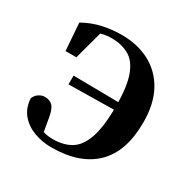

<svg xmlns="http://www.w3.org/2000/svg" viewBox="-132 -679 815 822"><g transform="rotate(30 275.0 -268.0)"><path d="M222.4 16.2Q176.5 16.2 136.3 1.2Q96.2 -13.7 70.2 -44.2Q44.2 -74.8 41.2 -122.1Q48.4 -139.4 62.5 -148.4Q76.6 -157.5 90.9 -157.5Q116.7 -157.5 130.7 -142.4Q144.7 -127.2 151.1 -87L164.9 -7.6L111.1 -45.4Q145.1 -28.8 165.9 -23.1Q186.7 -17.5 210.4 -17.5Q262.6 -17.5 299 -39.3Q335.4 -61.1 355 -117.3Q374.5 -173.5 374.5 -274.6Q374.5 -372.4 355 -424.8Q335.5 -477.3 299.2 -497.7Q263 -518 212.6 -518Q185.8 -518 162.2 -511Q138.7 -503.9 113.8 -487.2L165.4 -528.6L122.8 -371.5H69.3L59.4 -506.5Q104 -531.7 150.9 -541.8Q197.8 -551.9 243.5 -551.9Q323.5 -551.9 383.5 -519.7Q443.6 -487.5 477.2 -425.7Q510.8 -363.9 510.8 -273.1Q510.8 -128.8 436.2 -56.3Q361.7 16.2 222.4 16.2ZM151.6 -254.2V-297.6L438.8 -294.1V-258.7Z"/></g></svg>

Font: Noto Serif KR
Style: Regular
Weight: 200
Designer: Ryoko NISHIZUKA 西塚涼子 (kana & ideographs); Frank Grießhammer (Latin, Greek & Cyrillic); Wenlong ZHANG 张文龙 (bopomofo); San
Foundry: Adobe
Version: Version 2.001;hotconv 1.1.0;makeotfexe 2.6.0